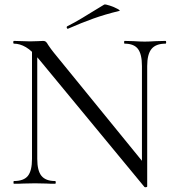

<svg xmlns="http://www.w3.org/2000/svg" viewBox="-20 -804 767 840"><path d="M120 -602 143 -600V-109Q143 -57 161.5 -34.5Q180 -12 221 -12Q224 -12 224 -6Q224 0 221 0Q196 0 183 -1L133 -2L82 -1Q68 0 41 0Q39 0 39 -6Q39 -12 41 -12Q84 -12 102 -34.5Q120 -57 120 -109ZM612 14 152 -543Q120 -582 93.5 -597.5Q67 -613 41 -613Q38 -613 38 -619Q38 -625 41 -625L78 -624Q90 -623 111 -623Q133 -623 147 -624Q161 -625 169 -625Q176 -625 180.5 -621.5Q185 -618 191 -607Q203 -589 216 -573L616 -82L624 12Q624 14 619 15Q614 16 612 14ZM624 12 601 -19V-515Q601 -567 583.5 -590Q566 -613 525 -613Q523 -613 523 -619Q523 -625 525 -625L564 -624Q594 -622 613 -622Q631 -622 663 -624L704 -625Q707 -625 707 -619Q707 -613 704 -613Q662 -613 643 -590Q624 -567 624 -515ZM277 -678Q273 -678 272 -682.5Q271 -687 274 -689Q308 -706 340 -725.5Q372 -745 380 -750L436 -784Q441 -786 460.5 -779.5Q480 -773 494.5 -765Q509 -757 501 -756Q439 -741 387.5 -722.5Q336 -704 279 -679Z"/></svg>

Font: Cormorant SC
Style: Regular
Weight: 400
Designer: Christian Thalmann (Catharsis Fonts)
Foundry: Catharsis Fonts
Version: Version 4.000